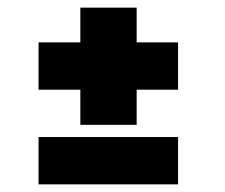

<svg xmlns="http://www.w3.org/2000/svg" viewBox="-20 -546 590 503"><path d="M190.5 -219V-311H81V-435H190.5V-526H338V-435H446.5V-311H338V-219ZM81 -63V-187H446.5V-63Z"/></svg>

Font: Trispace SemiCondensed ExtraBold
Style: Regular
Weight: 800
Width: 4
Designer: Tyler Finck
Foundry: Etcetera Type Company
Version: Version 1.210; ttfautohint (v1.8.3)